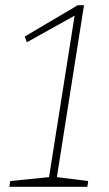

<svg xmlns="http://www.w3.org/2000/svg" viewBox="-20 -716 417 736"><path d="M302 -696 198 -37 318 -22 315 0H16L19 -22L168 -37L266 -656L83 -554L75 -576L278 -696Z"/></svg>

Font: Bitter Pro ExtraLight
Style: Italic
Weight: 275
Italic angle: -9°
Designer: Sol Matas, and Bitter project Authors
Foundry: Sol Matas
Version: Version 1.010